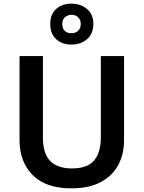

<svg xmlns="http://www.w3.org/2000/svg" viewBox="-20 -1021 787 1051"><path d="M659 -252Q659 -178 627.5 -118.5Q596 -59 532 -24.5Q468 10 370 10Q231 10 159 -62.5Q87 -135 87 -254V-714H215V-267Q215 -180 255 -139.5Q295 -99 374 -99Q430 -99 464.5 -118Q499 -137 515.5 -175.5Q532 -214 532 -268V-714H659ZM372 -777Q319 -777 287 -807Q255 -837 255 -890Q255 -942 287 -971.5Q319 -1001 371 -1001Q422 -1001 456.5 -971.5Q491 -942 491 -891Q491 -837 457 -807Q423 -777 372 -777ZM371 -839Q393 -839 407.5 -852.5Q422 -866 422 -890Q422 -913 407.5 -926.5Q393 -940 372 -940Q350 -940 335.5 -926.5Q321 -913 321 -890Q321 -866 334 -852.5Q347 -839 371 -839Z"/></svg>

Font: Noto Sans Devanagari SemiBold
Style: Regular
Weight: 600
Version: Version 2.003